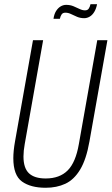

<svg xmlns="http://www.w3.org/2000/svg" viewBox="-20 -876 528 908"><path d="M196 12Q125 12 84 -17.5Q43 -47 43 -128Q43 -145 45 -165Q47 -185 51 -207L136 -686H184L97 -195Q94 -179 92.5 -164Q91 -149 91 -136Q91 -81 117 -56.5Q143 -32 196 -32Q262 -32 300 -70Q338 -108 353 -195L440 -686H488L403 -207Q388 -122 359 -74Q330 -26 289 -7Q248 12 196 12ZM233 -787Q236 -809 245 -823.5Q254 -838 266.5 -845.5Q279 -853 293 -853Q312 -853 327.5 -846.5Q343 -840 356.5 -833.5Q370 -827 382 -827Q394 -827 399.5 -835Q405 -843 408 -856H439Q435 -835 426 -820Q417 -805 404.5 -797.5Q392 -790 378 -790Q360 -790 344.5 -796.5Q329 -803 316 -809.5Q303 -816 289 -816Q277 -816 271.5 -808Q266 -800 263 -787Z"/></svg>

Font: Archivo ExtraCondensed Thin
Style: Italic
Weight: 250
Width: 2
Italic angle: -10°
Designer: Hector Gatti
Foundry: Omnibus-Type
Version: Version 2.001